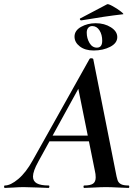

<svg xmlns="http://www.w3.org/2000/svg" viewBox="-58 -923 683 943"><path d="M-34 -12Q-6 -12 32 -44Q70 -76 103 -136L382 -634Q384 -637 390 -637Q393 -637 396 -636Q399 -635 400 -633L509 -84Q515 -51 519.5 -38Q524 -25 536 -18.5Q548 -12 573 -12Q577 -12 577 -6Q577 0 573 0Q557 0 523 -2Q485 -4 462 -4Q440 -4 404 -2Q372 0 356 0Q352 0 352 -6Q352 -12 356 -12Q386 -12 399 -21Q412 -30 412 -52Q412 -68 408 -84L323 -505L379 -582L130 -129Q104 -82 104 -56Q104 -33 123 -22.5Q142 -12 181 -12Q185 -12 184.5 -6Q184 0 180 0Q167 0 129 -2Q83 -4 58 -4Q37 -4 9 -2Q-19 0 -34 0Q-38 0 -38 -6Q-38 -12 -34 -12ZM186 -257H405L407 -229H171ZM308 -743Q308 -773 340 -791Q372 -809 412 -809Q455 -809 486.5 -789Q518 -769 518 -741Q518 -711 483 -693Q448 -675 402 -675Q360 -675 334 -695Q308 -715 308 -743ZM444 -723Q444 -753 430.5 -774Q417 -795 395 -795Q383 -795 375.5 -786.5Q368 -778 368 -763Q368 -735 381.5 -712Q395 -689 418 -689Q444 -689 444 -723ZM340 -823Q336 -823 334.5 -827.5Q333 -832 337 -833L468 -902Q473 -905 495 -893Q517 -881 535 -867Q553 -853 546 -853Q459 -843 342 -823Z"/></svg>

Font: Cormorant Infant
Style: Bold Italic
Weight: 700
Italic angle: -10°
Designer: Christian Thalmann (Catharsis Fonts)
Foundry: Catharsis Fonts
Version: Version 4.000